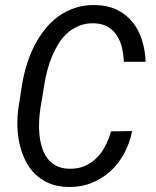

<svg xmlns="http://www.w3.org/2000/svg" viewBox="-20 -741 627 771"><path d="M510.7 -214.8Q501 -166.5 478.5 -124.8Q456.1 -83 422.6 -52.7Q389.2 -22.5 345.9 -5.6Q302.7 11.2 251.5 9.8Q209.5 8.8 177 -5.1Q144.5 -19 120.8 -42.2Q97.2 -65.4 82 -96.2Q66.9 -127 58.8 -161.6Q50.8 -196.3 49.8 -233.2Q48.8 -270 53.7 -305.7L69.3 -404.8Q75.7 -443.4 87.6 -481.9Q99.6 -520.5 117.4 -555.9Q135.3 -591.3 159.2 -621.8Q183.1 -652.3 213.6 -674.6Q244.1 -696.8 281.2 -709.2Q318.4 -721.7 362.8 -720.7Q413.1 -719.7 450.2 -701.4Q487.3 -683.1 512.2 -652.3Q537.1 -621.6 550 -580.6Q563 -539.6 564.9 -492.7H477.5Q476.1 -522 469.7 -549.3Q463.4 -576.7 449.5 -598.1Q435.5 -619.6 413.3 -633.1Q391.1 -646.5 357.9 -647.5Q325.7 -648.4 299.6 -638.2Q273.4 -627.9 252.7 -610.1Q231.9 -592.3 216.6 -567.9Q201.2 -543.5 189.7 -516.4Q178.2 -489.3 170.7 -460.7Q163.1 -432.1 158.7 -405.8L142.1 -305.2Q138.7 -282.2 137.2 -255.6Q135.7 -229 138.2 -202.6Q140.6 -176.3 147.7 -151.6Q154.8 -127 168.5 -107.7Q182.1 -88.4 203.6 -76.4Q225.1 -64.5 255.9 -63.5Q291 -62 318.6 -73.7Q346.2 -85.4 367.2 -106Q388.2 -126.5 402.6 -154.3Q417 -182.1 425.8 -213.4Z"/></svg>

Font: Roboto Mono
Style: Italic
Weight: 400
Designer: Google
Version: Version 2.000985; 2015; ttfautohint (v1.3)